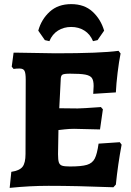

<svg xmlns="http://www.w3.org/2000/svg" viewBox="-20 -903 639 933"><path d="M571 -200Q553 -105 543 -6L531 7Q351 0 216 0Q125 0 27 10L35 -68Q75 -74 89.5 -92.5Q104 -111 104 -155L105 -516Q105 -548 99 -559Q93 -570 75 -570Q60 -570 46 -568L37 -579L46 -647H68Q227 -644 250 -644Q468 -644 556 -656L566 -643Q558 -604 551.5 -550Q545 -496 543 -454L433 -447L435 -485Q435 -512 426.5 -524Q418 -536 394.5 -540.5Q371 -545 320 -545Q291 -545 283 -540Q275 -535 275 -515L268 -377L357 -376Q381 -376 470 -383L480 -372L466 -274Q367 -277 340 -277Q319 -277 295 -274.5Q271 -272 264 -271L262 -154Q262 -126 266 -114Q270 -102 281.5 -98Q293 -94 320 -94Q376 -94 402.5 -102Q429 -110 440.5 -132.5Q452 -155 459 -205L562 -212ZM220 -703 198 -708 166 -754Q181 -809 221.5 -846Q262 -883 326 -883Q390 -883 430 -846Q470 -809 486 -754L454 -708L432 -703Q418 -737 390 -754.5Q362 -772 326 -772Q290 -772 262 -754.5Q234 -737 220 -703Z"/></svg>

Font: Alegreya ExtraBold
Style: Regular
Weight: 800
Designer: Juan Pablo del Peral
Foundry: Huerta Tipografica
Version: Version 2.007; ttfautohint (v1.6)